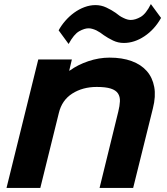

<svg xmlns="http://www.w3.org/2000/svg" viewBox="-20 -923 820 943"><path d="M771 -835Q739 -778 689.5 -745Q640 -712 588 -712Q560 -712 535 -724Q510 -736 490 -750Q481 -757 472 -763Q463 -769 453 -774Q431 -784 415 -784Q395 -784 369 -769.5Q343 -755 317 -707L268 -774Q281 -798 300.5 -820.5Q320 -843 344 -860.5Q368 -878 395 -888Q422 -898 449 -898Q477 -898 502.5 -886Q528 -874 548 -860Q558 -852 566.5 -846Q575 -840 586 -835Q606 -825 622 -825Q645 -825 671 -840Q697 -855 721 -903ZM731 -391 634 0H469L561 -375Q568 -403 569 -425.5Q570 -448 559.5 -464Q549 -480 524 -488Q499 -496 455 -496Q386 -496 335 -463.5Q284 -431 269 -368L178 0H12L168 -631H333L320 -576H322Q362 -605 414 -622.5Q466 -640 518 -640Q580 -640 626.5 -623Q673 -606 701 -574Q729 -542 737.5 -496Q746 -450 731 -391Z"/></svg>

Font: TypoPRO Sinkin Sans
Style: 700 Bold Italic
Weight: 700
Italic angle: -112°
Designer: Keith Bates
Foundry: K-Type
Version: Sinkin Sans (version 1.0)  by Keith Bates   •   © 2014   www